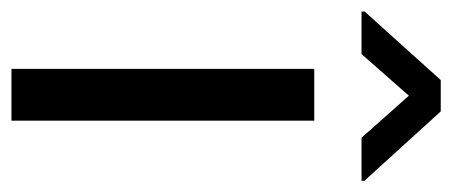

<svg xmlns="http://www.w3.org/2000/svg" viewBox="-271 -542 789 335"><g transform="rotate(90 123.5 -374.5)"><path d="M166.5 -528.3V0H76.2V-528.3ZM150.4 -749 271.5 -615.7V-610.8H196.3L123 -693.4L50.3 -610.8H-23.9V-616.2L95.7 -749Z"/></g></svg>

Font: Vazirmatn
Style: Regular
Weight: 400
Designer: Saber Rastikerdar
Foundry: Saber Rastikerdar
Version: Version 33.003;September 2, 2022;FontCreator 14.0.0.2862 64-